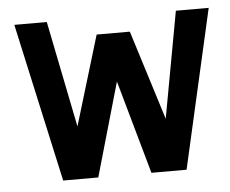

<svg xmlns="http://www.w3.org/2000/svg" viewBox="-40 -484 634 529"><g transform="rotate(-5 277.5 -219.5)"><path d="M555.2 -439 455.6 0H358.4L285.6 -258.8L211.4 0H114.3L17.6 -439H107.4L166.5 -145L241.2 -392.6H333L410.6 -145L464.4 -439Z"/></g></svg>

Font: Keraleeyam
Style: Regular
Weight: 400
Designer: Hussain K. H.
Foundry: Swathanthra Malayalam Computing(SMC) http://smc.org.in
Version: Version 3.0.0+20221109